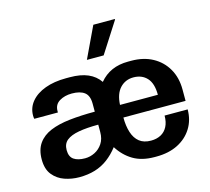

<svg xmlns="http://www.w3.org/2000/svg" viewBox="-109 -889 1128 1029"><g transform="rotate(-15 455.5 -375.0)"><path d="M209 10Q167 10 128 -3.5Q89 -17 63.5 -48.5Q38 -80 38 -134Q38 -188 62.5 -222.5Q87 -257 131.5 -275.5Q176 -294 238.5 -301Q301 -308 379 -308V-353Q379 -397 355 -415.5Q331 -434 285 -434Q245 -434 216 -416.5Q187 -399 187 -363V-355H56Q55 -358 54.5 -363.5Q54 -369 54 -373Q54 -417 82 -450.5Q110 -484 160 -502.5Q210 -521 276 -521H297Q357 -521 397.5 -503.5Q438 -486 462 -451Q491 -486 530.5 -503.5Q570 -521 621 -521H638Q706 -521 756.5 -493.5Q807 -466 835.5 -416.5Q864 -367 864 -301V-238H519Q519 -191 530.5 -155Q542 -119 566.5 -99.5Q591 -80 631 -80Q662 -80 685.5 -92.5Q709 -105 722 -130Q735 -155 735 -191H863Q863 -132 834.5 -86.5Q806 -41 755.5 -15.5Q705 10 636 10H626Q556 10 508 -18.5Q460 -47 428 -98Q401 -63 368.5 -38.5Q336 -14 296.5 -2Q257 10 209 10ZM265 -80Q293 -80 319 -93Q345 -106 362 -131.5Q379 -157 379 -195V-236Q315 -236 270.5 -228Q226 -220 203 -201.5Q180 -183 180 -148Q180 -111 202.5 -95.5Q225 -80 265 -80ZM519 -308H729Q729 -371 701 -401.5Q673 -432 626 -432Q581 -432 551.5 -400.5Q522 -369 519 -308ZM410 -587 492 -760H611L612 -757L503 -587Z"/></g></svg>

Font: Chivo SemiBold
Style: Regular
Weight: 600
Designer: Hector Gatti
Foundry: Omnibus-Type
Version: Version 2.002